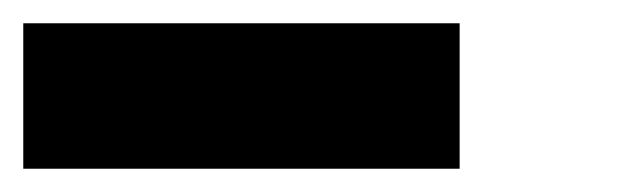

<svg xmlns="http://www.w3.org/2000/svg" viewBox="-20 -895 540 165"><path d="M0 -750V-875H375V-750Z"/></svg>

Font: GalmuriMono7 Regular
Style: Regular
Weight: 400
Designer: Lee Minseo (quiple)
Version: Version 2.399;hotconv 1.1.1;makeotfexe 2.6.0 DEVELOPMENT